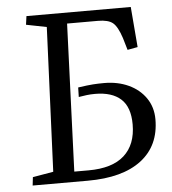

<svg xmlns="http://www.w3.org/2000/svg" viewBox="-51 -757 722 805"><g transform="rotate(-5 309.5 -355.0)"><path d="M58 -35 145 -50 171 -657 85 -674 90 -710H529L543 -540L500 -532L485 -583Q469 -632 449.5 -648Q430 -664 387 -664H257L233 -43H293Q393 -43 443.5 -88.5Q494 -134 494 -219Q494 -292 456.5 -326Q419 -360 348 -360Q329 -360 313 -358Q297 -356 279 -353L280 -393Q321 -399 343 -400.5Q365 -402 390 -402Q447 -402 492.5 -381Q538 -360 564.5 -321.5Q591 -283 591 -232Q591 -121 512 -60.5Q433 0 286 0H54Z"/></g></svg>

Font: Literata 36pt
Style: Italic
Weight: 400
Italic angle: -2°
Designer: Latin by Veronika Burian and Jose Scaglione. Greek by Irene Vlachou. Cyrillic by Vera Evstafieva
Foundry: TypeTogether
Version: Version 3.002